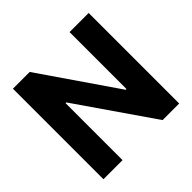

<svg xmlns="http://www.w3.org/2000/svg" viewBox="-178 -910 1091 1091"><g transform="rotate(-45 367.5 -364.0)"><path d="M671.9 -727.5V0H538.7L222.9 -457.6H216.8V0H63.3V-727.5H198L512.1 -270.1H518.4V-727.5Z"/></g></svg>

Font: Inter V
Style: 
Weight: 400
Designer: Rasmus Andersson
Foundry: rsms
Version: Version 4.000;git-a3f224843